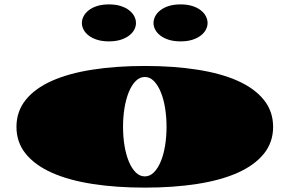

<svg xmlns="http://www.w3.org/2000/svg" viewBox="-20 -835 1323 877"><path d="M681.2 -730Q681.2 -745.6 689 -760.7Q696.8 -775.9 712.4 -788.1Q728 -800.3 751 -807.6Q773.9 -814.9 804.7 -814.9Q835.4 -814.9 858.4 -807.6Q881.3 -800.3 897 -788.1Q912.6 -775.9 920.4 -760.7Q928.2 -745.6 928.2 -730Q928.2 -714.4 920.4 -699.5Q912.6 -684.6 897 -672.6Q881.3 -660.6 858.4 -653.3Q835.4 -646 804.7 -646Q773.9 -646 751 -653.3Q728 -660.6 712.4 -672.6Q696.8 -684.6 689 -699.5Q681.2 -714.4 681.2 -730ZM477.5 -646Q446.8 -646 423.8 -653.3Q400.9 -660.6 385.3 -672.6Q369.6 -684.6 361.8 -699.5Q354 -714.4 354 -730Q354 -745.6 361.8 -760.7Q369.6 -775.9 385.3 -788.1Q400.9 -800.3 423.8 -807.6Q446.8 -814.9 477.5 -814.9Q508.3 -814.9 531.2 -807.6Q554.2 -800.3 569.8 -788.1Q585.4 -775.9 593.3 -760.7Q601.1 -745.6 601.1 -730Q601.1 -714.4 593.3 -699.5Q585.4 -684.6 569.8 -672.6Q554.2 -660.6 531.2 -653.3Q508.3 -646 477.5 -646ZM55.2 -255.4Q55.2 -326.2 97.4 -378.7Q139.6 -431.2 216.8 -465.6Q293.9 -500 401.9 -516.8Q509.8 -533.7 641.6 -533.7Q772.9 -533.7 881.1 -516.8Q989.3 -500 1066.2 -465.6Q1143.1 -431.2 1185.3 -378.7Q1227.5 -326.2 1227.5 -255.4Q1227.5 -185.1 1185.3 -132.8Q1143.1 -80.6 1066.2 -46.1Q989.3 -11.7 881.1 5.1Q772.9 22 641.6 22Q509.8 22 401.9 5.1Q293.9 -11.7 216.8 -46.1Q139.6 -80.6 97.4 -132.8Q55.2 -185.1 55.2 -255.4ZM542 -255.4Q542 -210 548.8 -168.9Q555.7 -127.9 568.6 -96.9Q581.5 -65.9 599.9 -47.6Q618.2 -29.3 641.6 -29.3Q664.6 -29.3 682.9 -47.6Q701.2 -65.9 714.1 -96.9Q727.1 -127.9 733.9 -168.9Q740.7 -210 740.7 -255.4Q740.7 -301.3 733.9 -342.5Q727.1 -383.8 714.1 -415Q701.2 -446.3 682.9 -464.8Q664.6 -483.4 641.6 -483.4Q618.2 -483.4 599.9 -464.8Q581.5 -446.3 568.6 -415Q555.7 -383.8 548.8 -342.5Q542 -301.3 542 -255.4Z"/></svg>

Font: Asset
Style: Regular
Weight: 400
Designer: Riccardo De Franceschi
Foundry: Sorkin Type Co.
Version: Version 1.001